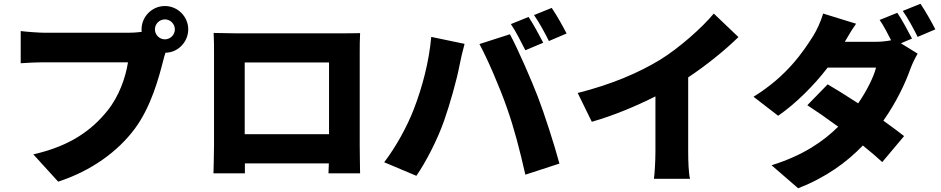

<svg xmlns="http://www.w3.org/2000/svg" viewBox="-20 -898 5000 1020"><path d="M803 -742C803 -771 827 -795 856 -795C885 -795 909 -771 909 -742C909 -713 885 -689 856 -689C827 -689 803 -713 803 -742ZM732 -742C732 -737 732 -733 733 -729C706 -725 678 -724 661 -724H220C187 -724 121 -729 90 -733V-562C116 -564 171 -567 220 -567H660C647 -487 614 -388 550 -309C471 -211 358 -123 157 -78L289 67C465 10 606 -93 696 -214C782 -330 823 -482 847 -576C850 -588 854 -603 859 -618C924 -618 980 -674 980 -742C980 -810 924 -866 856 -866C788 -866 732 -810 732 -742Z M1115 -723C1117 -692 1117 -646 1117 -614V-128C1117 -73 1114 23 1114 23H1281C1281 23 1281 0 1281 -30H1727C1726 0 1725 23 1725 23H1893C1893 23 1891 -83 1891 -126V-614C1891 -648 1891 -689 1893 -722C1853 -721 1815 -721 1788 -721H1230C1201 -721 1156 -722 1115 -723ZM1280 -566H1728V-185H1280Z M2788 -808 2694 -770C2721 -731 2750 -672 2771 -631L2866 -671C2848 -706 2813 -771 2788 -808ZM2911 -856 2817 -818C2844 -780 2876 -721 2896 -680L2990 -720C2973 -754 2937 -818 2911 -856ZM2178 -317C2143 -226 2083 -117 2021 -36L2192 36C2242 -36 2304 -156 2339 -256C2370 -344 2407 -475 2421 -550C2425 -573 2439 -633 2448 -665L2271 -702C2259 -568 2223 -433 2178 -317ZM2672 -328C2711 -219 2742 -98 2771 30L2952 -29C2924 -133 2871 -296 2838 -382C2803 -473 2732 -636 2689 -716L2527 -664C2569 -587 2635 -434 2672 -328Z M3049 -404 3124 -251C3240 -284 3361 -335 3462 -386V-93C3462 -45 3458 25 3454 52H3646C3638 24 3636 -45 3636 -93V-487C3731 -550 3828 -628 3903 -701L3772 -826C3709 -750 3587 -642 3486 -580C3374 -512 3231 -450 3049 -404Z M4747 -830 4653 -792C4674 -762 4696 -720 4714 -684C4690 -679 4660 -676 4634 -676H4468C4483 -702 4506 -741 4528 -772L4353 -826C4342 -787 4318 -735 4300 -707C4247 -623 4160 -493 3983 -384L4114 -283C4208 -348 4304 -444 4377 -539H4634C4621 -487 4583 -413 4539 -349C4481 -387 4423 -423 4377 -450L4269 -339C4314 -310 4373 -269 4433 -225C4356 -149 4251 -74 4079 -20L4220 102C4368 45 4478 -36 4564 -125C4605 -92 4641 -61 4667 -37L4783 -175C4755 -197 4716 -226 4673 -257C4742 -355 4790 -457 4816 -531C4827 -561 4842 -591 4855 -613L4766 -668L4825 -693C4807 -728 4772 -793 4747 -830ZM4870 -878 4776 -840C4803 -802 4835 -743 4855 -702L4949 -742C4932 -776 4896 -840 4870 -878Z"/></svg>

Font: Source Han Sans HK Heavy
Style: Regular
Weight: 900
Designer: Ryoko NISHIZUKA 西塚涼子 (kana, bopomofo & ideographs); Paul D. Hunt (Latin, Greek & Cyrillic); Sandoll Communications 산돌커뮤니
Foundry: Adobe
Version: Version 2.000;hotconv 1.0.107;makeotfexe 2.5.65593